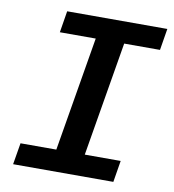

<svg xmlns="http://www.w3.org/2000/svg" viewBox="-79 -768 758 838"><g transform="rotate(10 300.0 -349.0)"><path d="M479 0 494.7 -95.5H335.6L420.8 -602.6H579.5L595.2 -698.2H151.3L135.7 -602.6H294.7L209.5 -95.5H50.8L34.8 0Z"/></g></svg>

Font: Margiela Mono Italic SmBold It
Style: Regular
Weight: 600
Designer: Mike Abbink, Paul van der Laan, Pieter van Rosmalen
Foundry: Bold Monday
Version: Version 2.003 2021